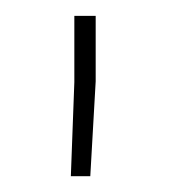

<svg xmlns="http://www.w3.org/2000/svg" viewBox="-20 -770 213 242"><path d="M100.6 -667.5 93.8 -547.9H69.3L73.7 -666.5V-750H100.6Z"/></svg>

Font: Robert Sans Thin
Style: Regular
Weight: 100
Designer: Christian Robertson (extended by Adam Twardoch)
Foundry: Google
Version: Version 12.135;April 2, 2019;FontCreator 11.5.0.2425 64-bit;